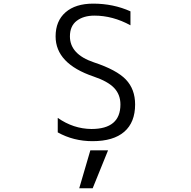

<svg xmlns="http://www.w3.org/2000/svg" viewBox="-20 -760 1040 1047"><path d="M361.3 -561.5Q361.3 -463.9 492.2 -419.9Q616.2 -378.9 666.5 -326.2Q716.8 -273.4 716.8 -190.4Q716.8 -92.8 657.7 -41.5Q598.6 9.8 484.4 9.8Q380.9 9.8 294.9 -38.1V-117.2Q379.9 -57.6 478.5 -56.6Q636.7 -56.6 636.7 -190.4Q636.7 -244.1 602.5 -280.3Q568.4 -316.4 490.2 -342.8Q283.2 -413.1 283.2 -561.5Q283.2 -645.5 337.4 -692.9Q391.6 -740.2 488.3 -740.2Q597.7 -740.2 691.4 -698.2V-622.1Q594.7 -674.8 495.1 -674.8Q435.5 -674.8 398.4 -646.5Q361.3 -618.2 361.3 -561.5ZM472.7 59.6H569.3L485.4 266.6H412.1Z"/></svg>

Font: Gen Shin Gothic Monospace Normal
Style: Regular
Weight: 350
Designer: [Source Han Sans]
Ryoko NISHIZUKA  (kana & ideographs); Paul D. Hunt (Latin, Greek & Cyrillic); Wenlong ZHANG  (bopomofo
Version: Version 1.002.20150607